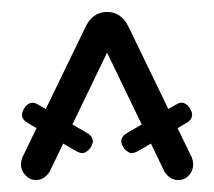

<svg xmlns="http://www.w3.org/2000/svg" viewBox="-20 -694 358 321"><path d="M301 -430Q303 -424 303 -419Q303 -409 296 -401Q289 -393 278 -393Q264 -393 255 -407L159 -606L63 -407Q54 -393 40 -393Q30 -393 22.5 -401Q15 -409 15 -419Q15 -424 17 -430L123 -649Q135 -674 159 -674Q183 -674 195 -649ZM125 -472Q141 -463 132 -448Q129 -443 123 -439.5Q117 -436 108 -441L27 -488Q11 -497 20 -512Q24 -519 30 -521.5Q36 -524 44 -519ZM193 -472 274 -519Q282 -524 288 -521.5Q294 -519 298 -512Q307 -497 291 -488L210 -441Q201 -436 195 -439.5Q189 -443 186 -448Q177 -463 193 -472Z"/></svg>

Font: Agu Display
Style: Regular
Weight: 400
Designer: Oluwaseun Badejo
Version: Version 1.103